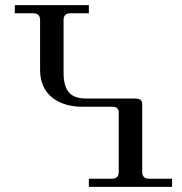

<svg xmlns="http://www.w3.org/2000/svg" viewBox="-20 -732 714 752"><path d="M38 -680H110C128 -680 137 -672 137 -653V-457C137 -355 218 -314 300 -314H418C436 -314 445 -308 445 -292V-59C445 -41 437 -32 418 -32H328V0H654V-32H564C546 -32 537 -41 537 -59V-324C537 -340 528 -346 510 -346H319C269 -346 229 -363 229 -446V-653C229 -672 238 -680 256 -680H328V-712H38Z"/></svg>

Font: Old Standard
Style: Regular
Weight: 400
Designer: Alexey Kryukov <alexios@thessalonica.org.ru>
Version: Version 2.0